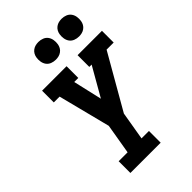

<svg xmlns="http://www.w3.org/2000/svg" viewBox="-278 -1065 1170 1170"><g transform="rotate(-45 306.5 -480.5)"><path d="M123 0V-101H200L233 -296L147 -634H97V-735H308V-634H273L316 -447L423 -634H403V-735H613V-634H552L351 -284L320 -101H384V0ZM491 -809Q472 -809 455.5 -815.5Q439 -822 429 -835.5Q419 -849 416 -867Q413 -885 416 -903Q418 -916 424.5 -927.5Q431 -939 442 -947Q453 -955 465.5 -958Q478 -961 491 -961Q509 -961 525.5 -954.5Q542 -948 552 -934.5Q562 -921 565 -903Q568 -885 565 -867Q563 -854 556.5 -842.5Q550 -831 539 -823Q528 -815 515.5 -812Q503 -809 491 -809ZM291 -809Q272 -809 255.5 -815.5Q239 -822 229 -835.5Q219 -849 216 -867Q213 -885 216 -903Q218 -916 224.5 -927.5Q231 -939 242 -947Q253 -955 265.5 -958Q278 -961 291 -961Q309 -961 325.5 -954.5Q342 -948 352 -934.5Q362 -921 365 -903Q368 -885 365 -867Q363 -854 356.5 -842.5Q350 -831 339 -823Q328 -815 315.5 -812Q303 -809 291 -809Z"/></g></svg>

Font: Iosevka Etoile Oblique
Style: Bold
Weight: 700
Italic angle: -9°
Designer: Belleve Invis
Foundry: Belleve Invis
Version: Version 15.5.2; ttfautohint (v1.8.4)